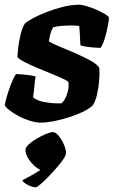

<svg xmlns="http://www.w3.org/2000/svg" viewBox="-34 -520 482 814"><path d="M139 0Q118 0 92.5 -8Q67 -16 44 -28.5Q21 -41 5 -53.5Q-11 -66 -14 -75Q-8 -103 1 -130.5Q10 -158 19 -178.5Q28 -199 34 -206Q42 -206 60.5 -204.5Q79 -203 96 -200.5Q113 -198 117 -195Q114 -182 112 -156.5Q110 -131 106 -108Q123 -93 152.5 -87.5Q182 -82 206 -82Q211 -82 216.5 -82Q222 -82 227 -82Q234 -88 240.5 -99Q247 -110 251 -123Q255 -136 256.5 -149Q258 -162 256 -172Q253 -177 232.5 -186.5Q212 -196 182.5 -208Q153 -220 123 -232.5Q93 -245 70 -257Q47 -269 40 -278Q40 -290 43 -316.5Q46 -343 53 -372.5Q60 -402 72 -421Q81 -429 104.5 -442Q128 -455 161 -468Q194 -481 231 -490.5Q268 -500 303 -500Q313 -500 333.5 -494Q354 -488 375.5 -478.5Q397 -469 412.5 -459.5Q428 -450 428 -444Q428 -435 423 -409Q418 -383 410 -356.5Q402 -330 392 -317Q382 -317 363 -318.5Q344 -320 327 -323Q310 -326 307 -328Q306 -344 305.5 -354Q305 -364 304.5 -376Q304 -388 302 -410Q294 -411 284 -411.5Q274 -412 266 -412Q246 -412 224 -410Q202 -408 191 -404Q184 -391 180.5 -379.5Q177 -368 173 -345Q186 -336 217.5 -323Q249 -310 285 -294.5Q321 -279 350 -263Q379 -247 387 -232Q389 -204 386 -173.5Q383 -143 376.5 -116Q370 -89 359 -73Q343 -58 315.5 -45Q288 -32 256 -22Q224 -12 193 -6Q162 0 139 0ZM118 274Q104 274 84 264Q64 254 61 244Q78 235 96.5 225Q115 215 132 204Q149 193 158 180L150 203Q137 203 119 189Q101 175 87.5 154.5Q74 134 74 116Q74 105 88 92Q102 79 122 67.5Q142 56 161 48Q180 40 190 40Q202 40 215 56Q228 72 237 93Q246 114 246 129Q246 138 234.5 155Q223 172 205 192.5Q187 213 169 231.5Q151 250 136.5 262Q122 274 118 274Z"/></svg>

Font: Texturina Medium 12pt Black
Style: Italic
Weight: 900
Italic angle: -11°
Version: Version 1.002